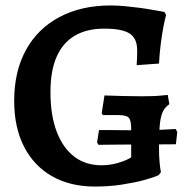

<svg xmlns="http://www.w3.org/2000/svg" viewBox="-20 -672 708 704"><path d="M328 12Q237 12 170.5 -26Q104 -64 68 -134.5Q32 -205 32 -302Q32 -410 75 -488.5Q118 -567 198 -609.5Q278 -652 386 -652Q410 -652 437 -649.5Q464 -647 490.5 -643.5Q517 -640 541.5 -635.5Q566 -631 583 -628L589 -617Q585 -603 579.5 -575Q574 -547 569.5 -511.5Q565 -476 563 -439L481 -433Q482 -446 482.5 -459.5Q483 -473 483 -487Q483 -531 455.5 -549Q428 -567 362 -567Q298 -567 254 -541Q210 -515 187.5 -463.5Q165 -412 165 -334Q165 -249 188 -189Q211 -129 252.5 -97.5Q294 -66 352 -66Q384 -66 414 -75Q444 -84 461 -95V-200Q461 -231 452 -240.5Q443 -250 414 -250Q401 -250 384 -250Q367 -250 357 -250L353 -257L363 -322Q392 -321 429 -320Q466 -319 498 -319Q516 -319 535 -319.5Q554 -320 570 -321.5Q586 -323 595 -324L601 -290Q585 -279 577 -262.5Q569 -246 566 -215Q563 -184 563 -129Q563 -102 565 -78.5Q567 -55 570 -41L562 -30Q543 -21 507.5 -11.5Q472 -2 426 5Q380 12 328 12ZM341 -141 336 -150 343 -195Q365 -195 393 -195Q421 -195 447 -194.5Q473 -194 490 -194Q506 -194 529 -194.5Q552 -195 577 -196.5Q602 -198 624 -199L630 -188L625 -143L480 -142Q463 -142 438 -142Q413 -142 387.5 -141.5Q362 -141 341 -141Z"/></svg>

Font: Alegreya SemiBold
Style: Regular
Weight: 600
Designer: Juan Pablo del Peral
Foundry: Huerta Tipografica
Version: Version 2.009